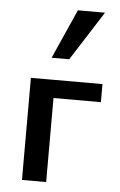

<svg xmlns="http://www.w3.org/2000/svg" viewBox="-52 -746 489 783"><g transform="rotate(5 192.5 -354.5)"><path d="M68 0V-418H167V0ZM119 -344V-418H361V-344ZM145 -507 235 -709H346L217 -507Z"/></g></svg>

Font: Ysabeau Infant SemiBold
Style: Regular
Weight: 600
Designer: Christian Thalmann (Catharsis Fonts)
Version: Version 2.002; featfreeze: ss01,ss02,lnum